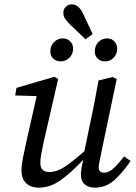

<svg xmlns="http://www.w3.org/2000/svg" viewBox="-20 -852 629 885"><path d="M159 13Q122 13 100.5 -7.5Q79 -28 79 -67Q79 -91 85.5 -123Q92 -155 98 -183L149 -409L50 -412L56 -447L230 -498L248 -488L181 -196Q175 -168 170.5 -144Q166 -120 166 -102Q166 -59 207 -59Q241 -59 276.5 -82Q312 -105 369 -155L396 -286Q407 -335 416 -383.5Q425 -432 434 -481L499 -497L518 -488L447 -149Q443 -127 439 -109Q435 -91 435 -80Q435 -56 460 -56Q480 -56 500.5 -73.5Q521 -91 552 -131L582 -110Q549 -61 509.5 -24Q470 13 417 13Q389 13 371 -2Q353 -17 353 -47Q353 -72 364 -116Q308 -56 259.5 -21.5Q211 13 159 13ZM259 -569Q240 -569 226 -581.5Q212 -594 212 -615Q212 -641 229 -658Q246 -675 269 -675Q290 -675 303.5 -661.5Q317 -648 317 -628Q317 -603 300 -586Q283 -569 259 -569ZM374 -671 303 -739Q286 -756 279 -767.5Q272 -779 272 -793Q272 -811 284 -821.5Q296 -832 311 -832Q342 -832 362 -791L407 -695ZM464 -569Q444 -569 430.5 -581.5Q417 -594 417 -615Q417 -641 433.5 -658Q450 -675 474 -675Q494 -675 507 -661.5Q520 -648 520 -628Q520 -603 504 -586Q488 -569 464 -569Z"/></svg>

Font: Source Serif 4 SmText
Style: Italic
Weight: 400
Italic angle: -12°
Designer: Frank Grießhammer
Foundry: Adobe
Version: Version 4.005;hotconv 1.1.0;makeotfexe 2.6.0